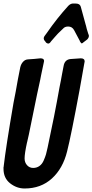

<svg xmlns="http://www.w3.org/2000/svg" viewBox="-49 -1054 526 1093"><path d="M242 -819 239 -815Q233 -806 225 -806Q220 -806 211 -813L213 -812L208 -819Q200 -827 200 -836Q200 -842 204 -848L218 -867Q276 -951 340 -1021Q353 -1034 367 -1034H379Q382 -1033 391 -1033Q407 -1030 411 -1015Q420 -979 440 -909V-910Q441 -903 445 -889L454 -860Q457 -855 457 -850Q457 -839 447 -829L426 -813Q420 -807 416 -807Q413 -807 405 -820H406L373 -882Q362 -903 339 -903Q320 -903 310 -891L285 -867Q283 -864 280 -862Q276 -857 262 -842Q248 -827 242 -819ZM53 -603 67 -674V-673Q71 -690 82.5 -702.5Q94 -715 110 -716Q116 -716 145.5 -718.5Q175 -721 181 -722Q202 -722 202 -707Q202 -705 200 -697Q190 -649 185 -626L180 -600Q174 -571 162 -517L115 -287Q106 -248 105 -243V-244Q91 -180 91 -152Q91 -129 105 -113.5Q119 -98 140 -98Q160 -98 175.5 -109Q191 -120 200 -141Q209 -162 213 -176Q217 -190 222 -214Q261 -394 290 -558Q293 -571 297.5 -595.5Q302 -620 304 -631Q310 -663 313 -678Q319 -715 353 -718L411 -722Q433 -722 433 -704L431 -694Q422 -644 404 -542Q356 -283 333 -192Q309 -95 246.5 -38Q184 19 91 19Q46 19 8.5 -10.5Q-29 -40 -29 -93V-102Q-29 -103 -28 -105V-107Q-16 -213 28 -469Q40 -527 53 -603Z"/></svg>

Font: Bangerz Fix
Style: Regular
Weight: 400
Designer: vernon adams
Foundry: Vernon Adams
Version: Version 2.10;December 28, 2023;FontCreator 13.0.0.2683 64-bi